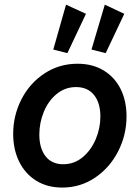

<svg xmlns="http://www.w3.org/2000/svg" viewBox="-20 -805 604 832"><path d="M37.1 -224.6Q37.1 -304.7 73 -374.8Q108.9 -444.8 172.9 -486.8Q236.8 -528.8 315.9 -528.8Q380.9 -528.8 429 -499.8Q477.1 -470.7 502.7 -419.2Q528.3 -367.7 528.3 -300.8Q528.3 -220.7 492.2 -149.7Q456.1 -78.6 392.3 -35.4Q328.6 7.8 249.5 7.8Q185.1 7.8 137 -22Q88.9 -51.8 63 -104.7Q37.1 -157.7 37.1 -224.6ZM415 -300.3Q415 -358.9 387.5 -393.3Q359.9 -427.7 309.6 -427.7Q262.2 -427.7 225.8 -397.9Q189.5 -368.2 169.9 -320.6Q150.4 -272.9 150.4 -222.2Q150.4 -163.1 177.2 -128.2Q204.1 -93.3 254.4 -93.3Q301.3 -93.3 337.9 -123.5Q374.5 -153.8 394.8 -201.7Q415 -249.5 415 -300.3ZM376.5 -590.3 434.1 -784.7 518.6 -745.1 438 -574.7ZM210.9 -590.3 266.1 -784.7 352.5 -745.1 272 -574.7Z"/></svg>

Font: Reddit Sans Fudge SmBold Italic
Style: Regular
Weight: 600
Italic angle: -11.25°
Designer: Stephen Hutchings
Version: Version 1.013